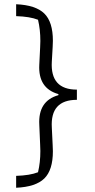

<svg xmlns="http://www.w3.org/2000/svg" viewBox="-20 -762 449 904"><path d="M56 66Q121 64 159 49Q170 3 170 -51L169 -81L165 -175Q159 -287 255 -314V-319Q159 -346 165 -457L169 -539L170 -569Q170 -623 159 -669Q121 -684 56 -686V-742Q148 -738 188.5 -698.5Q229 -659 229 -570Q229 -552 228 -542L224 -472Q216 -340 342 -340V-292Q216 -292 224 -161L228 -78Q229 -68 229 -50Q229 39 188.5 78.5Q148 118 56 122Z"/></svg>

Font: Athiti
Style: Regular
Weight: 400
Designer: CadsonDemak Team
Foundry: CadsonDemak
Version: Version 1.033